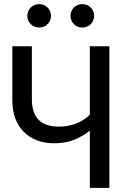

<svg xmlns="http://www.w3.org/2000/svg" viewBox="-20 -914 652 934"><path d="M242 -217C313 -217 360 -236 417 -278V0H512V-689H417V-356C384 -324 336 -298 266 -298C182 -298 135 -339 135 -431V-689H40V-424C40 -297 120 -217 242 -217ZM380 -780C413 -780 438 -805 438 -837C438 -869 413 -894 380 -894C348 -894 323 -869 323 -837C323 -805 348 -780 380 -780ZM171 -780C203 -780 228 -805 228 -837C228 -869 203 -894 171 -894C138 -894 113 -869 113 -837C113 -805 138 -780 171 -780Z"/></svg>

Font: FiraGO Unicode
Style: Regular
Weight: 400
Designer: bBox Type
Foundry: bBox Type GmbH
Version: Version 1.001;PS 001.001;hotconv 1.0.88;makeotf.lib2.5.64775